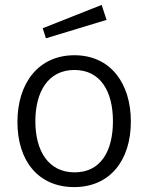

<svg xmlns="http://www.w3.org/2000/svg" viewBox="-20 -752 604 782"><path d="M394 -732 154 -637 167 -596 414 -671ZM282 10C428 10 513 -99 513 -257C513 -414 429 -527 283 -527C138 -527 51 -415 51 -255C51 -98 135 10 282 10ZM284 -50C176 -50 124 -139 124 -258C124 -378 176 -467 283 -467C390 -467 440 -379 440 -258C440 -138 391 -50 284 -50Z"/></svg>

Font: United Sans Light
Style: Regular
Weight: 300
Designer: Pablo Impallari, Rodrigo Fuenzalida (Modified by Dan O. Williams)
Version: Version 1.000;PS 001.000;hotconv 1.0.88;makeotf.lib2.5.64775